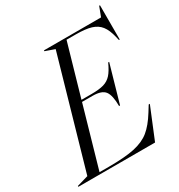

<svg xmlns="http://www.w3.org/2000/svg" viewBox="-234 -890 939 1010"><g transform="rotate(-30 235.5 -385.0)"><path d="M484 -190H491L413 0H-53V-5L16 -25L206 -687L149 -707V-712H496L518 -770H523V-562H518L513 -583Q502 -630 482.5 -655Q463 -680 429 -690.5Q395 -701 335 -701H280L190 -388H251Q298 -388 325.5 -396Q353 -404 372 -425Q391 -446 410 -488H416L351 -261H345Q345 -325 326 -351Q307 -377 251 -377H187L82 -11H137Q238 -11 295 -23.5Q352 -36 388.5 -65.5Q425 -95 461 -153Z"/></g></svg>

Font: Nyght Serif Light Italic
Style: Regular
Weight: 300
Italic angle: -16°
Designer: Maksym Kobuzan
Version: Version 0.410